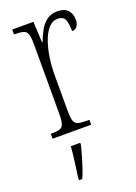

<svg xmlns="http://www.w3.org/2000/svg" viewBox="-146 -603 625 884"><g transform="rotate(-20 166.0 -161.5)"><path d="M33 0V-24H35Q62 -24 76.5 -28.5Q91 -33 96 -49Q101 -65 101 -100V-437Q101 -471 96 -487Q91 -503 76 -507.5Q61 -512 33 -512H30V-536H134L139 -434H142Q151 -459 164.5 -484.5Q178 -510 199.5 -527Q221 -544 253 -544Q288 -544 304.5 -526Q321 -508 321 -480Q321 -461 313 -448Q305 -435 287 -435Q287 -466 280 -488.5Q273 -511 242 -511Q217 -511 198 -489.5Q179 -468 166.5 -432.5Q154 -397 148 -355.5Q142 -314 142 -274V-99Q142 -64 147 -48.5Q152 -33 166 -28.5Q180 -24 209 -24H222V0ZM82 208Q87 172 92 136Q97 100 100 61H146V71Q141 92 133 119.5Q125 147 116 174Q107 201 98 221H82Z"/></g></svg>

Font: Noto Serif Ethiopic ExtraCondensed ExtraLight
Style: Regular
Weight: 200
Width: 2
Designer: Monotype Design Team
Foundry: Monotype Imaging Inc.
Version: Version 2.102; ttfautohint (v1.8.4.7-5d5b)